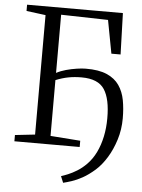

<svg xmlns="http://www.w3.org/2000/svg" viewBox="-62 -791 767 1040"><g transform="rotate(5 322.0 -271.0)"><path d="M321 201 306.5 166Q321.5 161.5 344 152.2Q366.5 143 392.5 127Q418.5 111 443 86Q471 57.5 490 18.5Q509 -20.5 519 -67.8Q529 -115 529 -167Q529.5 -272.5 495.5 -324.5Q461.5 -376.5 371.5 -376.5Q333 -376.5 300 -370.2Q267 -364 231 -349.5V-46L393.5 -34V0H38.5V-34L147 -46V-695.5L42.5 -709V-743H563.5L570.5 -518.5H520.5L486.5 -699L231 -705V-388.5Q254 -401 283.2 -409Q312.5 -417 341 -421.2Q369.5 -425.5 389.5 -425.5Q460.5 -426 504.5 -406.8Q548.5 -387.5 572 -353.2Q595.5 -319 604 -273.5Q612.5 -228 612.5 -175Q612.5 -113.5 595.2 -58.5Q578 -3.5 550.8 40.8Q523.5 85 491.5 113.5Q456 144.5 424.8 161.8Q393.5 179 367.5 187.5Q341.5 196 321 201Z"/></g></svg>

Font: Merriweather 60pt Light
Style: Regular
Weight: 300
Version: Version 2.100